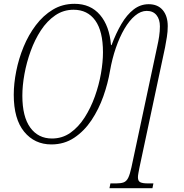

<svg xmlns="http://www.w3.org/2000/svg" viewBox="-20 -745 963 1005"><path d="M553 240 558 215H589Q613 215 627.5 209.5Q642 204 651 186Q660 168 668 131L803 -502Q809 -528 813 -554.5Q817 -581 817 -607Q817 -644 799 -666Q781 -688 748 -688Q717 -688 687 -663Q657 -638 631.5 -594.5Q606 -551 586.5 -494.5Q567 -438 556 -375Q545 -309 521 -241Q497 -173 459 -116Q421 -59 368.5 -24Q316 11 249 11Q161 11 106.5 -55.5Q52 -122 52 -249Q52 -307 65 -372.5Q78 -438 103.5 -500Q129 -562 167.5 -613Q206 -664 256.5 -694.5Q307 -725 370 -725Q454 -725 503.5 -667Q553 -609 561 -509H564Q587 -571 615.5 -619.5Q644 -668 679.5 -695.5Q715 -723 758 -723Q806 -723 832 -692Q858 -661 858 -608Q858 -579 853.5 -551.5Q849 -524 844 -497L710 132Q707 148 704.5 161Q702 174 702 183Q702 203 714.5 209Q727 215 753 215H783L778 240ZM252 -20Q306 -20 348.5 -50Q391 -80 423 -130Q455 -180 476.5 -240Q498 -300 508.5 -360.5Q519 -421 519 -471Q519 -582 478.5 -638Q438 -694 365 -694Q312 -694 269 -664.5Q226 -635 194 -586Q162 -537 140.5 -477.5Q119 -418 108 -357.5Q97 -297 97 -244Q97 -134 138.5 -77Q180 -20 252 -20Z"/></svg>

Font: Noto Serif SemiCondensed ExtraLight
Style: Italic
Weight: 200
Width: 4
Italic angle: -12°
Designer: Monotype Design Team
Foundry: Monotype Imaging Inc.
Version: Version 2.013